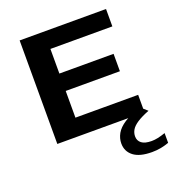

<svg xmlns="http://www.w3.org/2000/svg" viewBox="-145 -707 940 1037"><g transform="rotate(-20 325.0 -189.0)"><path d="M85.5 0V-595H582V-495H226V-100H586.5V0ZM156 -253.5V-353.5H537.5V-253.5ZM552 216.5Q481.5 216.5 446.2 189.2Q411 162 411 116Q411 87 426 60Q441 33 476.5 9.8Q512 -13.5 573.5 -32L609.5 0Q565 17.5 539.8 34.2Q514.5 51 504.2 68.5Q494 86 494 105.5Q494 130.5 512.8 145Q531.5 159.5 570.5 159.5Q587.5 159.5 606.5 155.5Q625.5 151.5 650 143V199Q628 207 603.8 211.8Q579.5 216.5 552 216.5Z"/></g></svg>

Font: Encode Sans SC Expanded SemiBold
Style: Regular
Weight: 600
Width: 7
Designer: Multiple Designers
Foundry: Impallari Type
Version: Version 3.002